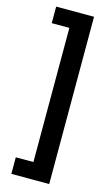

<svg xmlns="http://www.w3.org/2000/svg" viewBox="-137 -815 586 1007"><g transform="rotate(15 156.5 -311.0)"><path d="M36.1 143.6H241.7V-764.6H36.1V-674.8H131.8V53.7H36.1Z"/></g></svg>

Font: Raveo Display Display Medium
Style: Regular
Weight: 500
Designer: Jakub Foglar, Rasmus Andersson (Inter)
Foundry: Jakubfoglar.com
Version: Version 1.100;Glyphs 3.2.3 (3260)